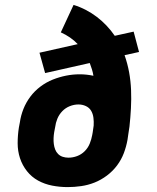

<svg xmlns="http://www.w3.org/2000/svg" viewBox="-20 -755 640 783"><path d="M256 8Q224 8 193 2Q162 -4 135.5 -18.5Q109 -33 90 -57Q71 -81 61.5 -110Q52 -139 52 -171Q52 -203 57 -235L61 -256Q65 -284 75.5 -310.5Q86 -337 103.5 -360.5Q121 -384 145 -402Q169 -420 195.5 -430.5Q222 -441 249.5 -446.5Q277 -452 305 -452Q319 -452 333 -450.5Q347 -449 361 -446Q359 -459 355 -472Q351 -485 346 -498L164 -457L141 -540L297 -575Q283 -590 265.5 -602Q248 -614 228 -623L280 -735Q306 -727 330 -714.5Q354 -702 375 -686Q396 -670 414.5 -650.5Q433 -631 448 -609L525 -626L547 -543L488 -530Q500 -496 506.5 -460.5Q513 -425 514.5 -388Q516 -351 514 -313.5Q512 -276 508 -239Q507 -231 505.5 -222.5Q504 -214 503 -206L500 -185Q495 -157 485 -130.5Q475 -104 457.5 -80.5Q440 -57 416 -39Q392 -21 365.5 -10.5Q339 0 311 4Q283 8 256 8ZM259 -112Q277 -112 294.5 -118.5Q312 -125 325.5 -138.5Q339 -152 346 -169.5Q353 -187 356 -204L358 -215Q359 -222 360 -229Q361 -236 362 -243Q363 -259 361 -275Q359 -291 351.5 -303.5Q344 -316 330 -322.5Q316 -329 300 -329Q282 -329 264.5 -322Q247 -315 234 -301.5Q221 -288 214 -271Q207 -254 205 -237L201 -216Q199 -204 198.5 -191.5Q198 -179 199.5 -167.5Q201 -156 205 -145.5Q209 -135 217 -127Q225 -119 236 -115.5Q247 -112 259 -112Z"/></svg>

Font: Iosevka Etoile Heavy Oblique
Style: Regular
Weight: 900
Italic angle: -9°
Designer: Belleve Invis
Foundry: Belleve Invis
Version: Version 15.5.2; ttfautohint (v1.8.4)